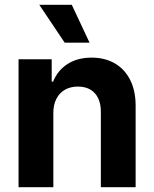

<svg xmlns="http://www.w3.org/2000/svg" viewBox="-20 -776 638 796"><path d="M201.1 0H56.9V-530.3H194.3V-437.3H200Q218.9 -484.2 260 -510.6Q301.1 -537.1 359.7 -537.1Q415 -537.1 456.1 -513.2Q497.3 -489.3 519.8 -444.4Q542.3 -399.5 542.3 -338V0H398.1V-312.8Q398.1 -345.5 387 -368.8Q375.8 -392 354.5 -404.6Q333.2 -417.1 302.8 -417.1Q272.6 -417.1 249.5 -404.1Q226.5 -391.1 213.8 -366.4Q201.1 -341.7 201.1 -307.3ZM142.9 -756.1H277.6L351.2 -599.2H248.1Z"/></svg>

Font: Pretendard Std Variable
Style: Regular
Weight: 400
Designer: Base glyphs from Inter by Rasmus Andersson; Hangeul glyphs from Noto Sans CJK(Source Han Sans) by Jang Soo-young and Kan
Foundry: Kil Hyung-jin
Version: Version 1.309;Glyphs 3.2 (3225)